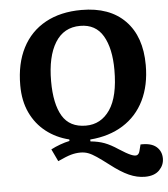

<svg xmlns="http://www.w3.org/2000/svg" viewBox="-60 -768 888 1013"><g transform="rotate(-5 384.5 -262.0)"><path d="M53 -347Q53 -462 95.5 -544.5Q138 -627 218 -671Q298 -715 409 -715Q558 -715 640 -631Q722 -547 722 -396Q722 -289 683 -209.5Q644 -130 570.5 -84Q497 -38 396 -30V-20Q438 -16 470 -4Q502 8 541 34Q581 60 603 69Q625 78 635 73.5Q645 69 649 54L658 19Q714 17 741.5 40.5Q769 64 769 103Q769 138 743 164.5Q717 191 667 191Q625 191 582.5 172Q540 153 486 111Q448 82 423 65Q398 48 379 41Q360 34 338 34Q313 34 288 41Q263 48 218 69L187 4Q210 -8 236 -17.5Q262 -27 286 -32V-40Q217 -57 164.5 -98Q112 -139 82.5 -201.5Q53 -264 53 -347ZM217 -354Q217 -234 255.5 -169.5Q294 -105 380 -105Q460 -105 507.5 -174.5Q555 -244 555 -385Q555 -499 516 -565.5Q477 -632 395 -632Q308 -632 262.5 -558.5Q217 -485 217 -354Z"/></g></svg>

Font: Literata 12pt
Style: Bold Italic
Weight: 700
Italic angle: -2°
Designer: Latin by Veronika Burian and Jose Scaglione. Greek by Irene Vlachou. Cyrillic by Vera Evstafieva
Foundry: TypeTogether
Version: Version 3.002